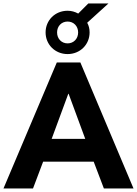

<svg xmlns="http://www.w3.org/2000/svg" viewBox="-32 -1075 782 1095"><path d="M156.2 0 213.9 -152.8H502.4L560.5 0H729.5L426.3 -718.8H292L-12.2 0ZM353.5 -766.6C424.8 -766.6 479 -820.8 479 -890.1C479 -911.1 474.6 -928.7 465.3 -945.3L586.4 -1055.2H471.7L414.1 -997.6C395.5 -1007.8 375.5 -1013.7 353.5 -1013.7C282.2 -1013.7 228 -959.5 228 -890.1C228 -820.8 282.2 -766.6 353.5 -766.6ZM359.4 -540 454.1 -283.2H262.7L357.4 -540ZM353.5 -827.6C318.8 -827.6 293.5 -854 293.5 -890.1C293.5 -925.8 318.8 -952.1 353.5 -952.1C388.2 -952.1 413.6 -925.8 413.6 -890.1C413.6 -854 388.2 -827.6 353.5 -827.6Z"/></svg>

Font: Winston ExtraBold
Style: Regular
Weight: 800
Designer: Vernon Adams, Kim Jin-seong, David Berlow, Cristiano Sobral
Foundry: The Winston Project Authors
Version: Version 3.004